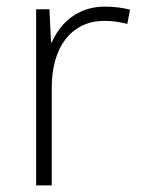

<svg xmlns="http://www.w3.org/2000/svg" viewBox="-20 -559 428 579"><path d="M297 -539Q318 -539 337 -536.5Q356 -534 372 -530L364 -487Q347 -491 331 -493.5Q315 -496 295 -496Q257 -496 227.5 -481.5Q198 -467 177.5 -440.5Q157 -414 146.5 -377Q136 -340 136 -293V0H89V-531H129L134 -431H136Q149 -461 171 -485.5Q193 -510 225 -524.5Q257 -539 297 -539Z"/></svg>

Font: Noto Sans Oriya ExtraLight
Style: Regular
Weight: 250
Version: Version 2.003